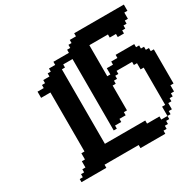

<svg xmlns="http://www.w3.org/2000/svg" viewBox="-262 -1582 1953 1913"><g transform="rotate(-30 714.5 -625.5)"><path d="M178.6 -35.7V0H142.9V35.7H428.6V0H821.4V35.7H1107.1V0H1142.9V-35.7H1178.6V-71.4H1214.3V-107.1H1142.9V-142.9H1000V-178.6H535.7V-1035.7H571.4V-1071.4H678.6V-250H714.3V-285.7H785.7V-321.4H857.1V-357.1H892.9V-642.9H928.6V-678.6H964.3V-714.3H1000V-750H1178.6V-714.3H1214.3V-642.9H1250V-214.3H1214.3V-107.1H1250V-142.9H1285.7V-214.3H1321.4V-250H1357.1V-285.7H1392.9V-357.1H1428.6V-750H1392.9V-785.7H1357.1V-821.4H1321.4V-857.1H1285.7V-892.9H1071.4V-857.1H1000V-821.4H928.6V-750H892.9V-1107.1H1107.1V-1071.4H1178.6V-1035.7H1250V-1071.4H1285.7V-1107.1H1321.4V-1142.9H1357.1V-1214.3H1392.9V-1285.7H821.4V-1250H750V-1214.3H714.3V-1178.6H678.6V-1142.9H500V-1107.1H428.6V-1071.4H392.9V-1035.7H321.4V-1000H285.7V-964.3H214.3V-892.9H321.4V-214.3H285.7V-142.9H250V-71.4H214.3V-35.7Z"/></g></svg>

Font: Gossip High Pixel
Style: Regular
Weight: 500
Width: 7
Designer: Deborah Khodanovich
Version: Version 1.001;Glyphs 3.3.1 (3343)